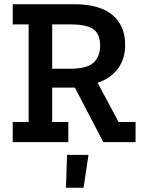

<svg xmlns="http://www.w3.org/2000/svg" viewBox="-20 -670 669 905"><path d="M374 215H291L296 60H397ZM467 0 333 -257H226V-95H302V0H40V-95H115V-555H40V-650H329Q450 -650 510 -599.5Q570 -549 570 -458Q570 -392 535.5 -346Q501 -300 440 -280L539 -95H619V0ZM452 -455Q452 -510 420 -532.5Q388 -555 311 -555H226V-346H310Q389 -346 420.5 -374.5Q452 -403 452 -455Z"/></svg>

Font: Zilla Slab SemiBold
Style: Regular
Weight: 600
Designer: Typotheque.com
Foundry: Typotheque type foundry
Version: Version 1.1; 2017